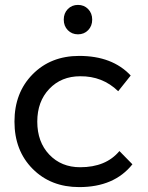

<svg xmlns="http://www.w3.org/2000/svg" viewBox="-20 -760 602 783"><path d="M256.5 -723Q273 -740 298 -740Q323 -740 339.5 -723Q356 -706 356 -680Q356 -654 339.5 -637Q323 -620 298 -620Q273 -620 256.5 -637Q240 -654 240 -680Q240 -706 256.5 -723ZM462 -388Q398 -450 307 -449Q230 -449 181 -397.5Q132 -346 132 -264Q132 -181 181 -129.5Q230 -78 307 -78Q412 -78 467 -144L520 -90Q446 3 303 3Q187 3 113 -71.5Q39 -146 39 -264Q39 -382 113 -457Q187 -532 303 -532Q438 -532 513 -452Z"/></svg>

Font: Montserrat arm
Style: Regular
Weight: 400
Designer: Julieta Ulanovsky
Foundry: Julieta Ulanovsky
Version: Version 6.000;PS 006.000;hotconv 1.0.88;makeotf.lib2.5.64775